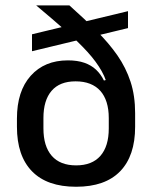

<svg xmlns="http://www.w3.org/2000/svg" viewBox="-20 -682 566 714"><path d="M263 12.5Q155 12.5 99 -45Q43 -102.5 43 -210.5V-241Q43 -343 94.2 -400.2Q145.5 -457.5 232.5 -457.5Q268 -457.5 293.8 -448.5Q319.5 -439.5 337.2 -422.8Q355 -406 366.5 -382.5L391.5 -389.5L384.5 -243Q384.5 -276 376.5 -301.5Q368.5 -327 353 -344.2Q337.5 -361.5 314.5 -370.5Q291.5 -379.5 261 -379.5Q202 -379.5 171.8 -344.2Q141.5 -309 141.5 -243V-204.5Q141.5 -138 172.5 -102.5Q203.5 -67 263 -67Q322.5 -67 353.5 -102.5Q384.5 -138 384.5 -204.5Q384.5 -220 384.5 -233.5Q384.5 -247 384.5 -266Q384 -290.5 384 -306Q384 -321.5 383.5 -344Q378 -382 358.2 -417.2Q338.5 -452.5 304.8 -489.5Q271 -526.5 223.5 -568.5Q176 -610.5 115 -661.5V-662H238Q294.5 -611.5 339.8 -566.5Q385 -521.5 416.8 -475.8Q448.5 -430 465.5 -378Q482.5 -326 482.5 -261.5V-210.5Q482.5 -102.5 426.8 -45Q371 12.5 263 12.5ZM456 -577.5 99 -491.5V-554.5L456 -640.5Z"/></svg>

Font: Anek Malayalam Medium
Style: Regular
Weight: 500
Designer: Maithili Shingre (Malayalam) & Yesha Goshar (Latin)
Foundry: Ek Type
Version: Version 1.003